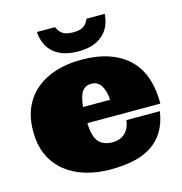

<svg xmlns="http://www.w3.org/2000/svg" viewBox="-113 -859 932 982"><g transform="rotate(-15 353.0 -367.5)"><path d="M298.8 -238.8Q300.8 -166 326.4 -138.4Q352.1 -110.8 399.9 -110.8Q416 -110.8 431.4 -115.5Q446.8 -120.1 460 -130.6Q473.1 -141.1 482.7 -158.4Q492.2 -175.8 495.1 -202.1H672.9Q663.1 -139.2 637 -96.7Q610.8 -54.2 569.8 -28.1Q528.8 -2 474.4 9.5Q419.9 21 353 21Q284.2 21 223.6 3.4Q163.1 -14.2 117.4 -50Q71.8 -85.9 45.9 -140.4Q20 -194.8 20 -270Q20 -341.8 44.4 -396Q68.8 -450.2 113 -486.6Q157.2 -522.9 217.5 -541.5Q277.8 -560.1 350.1 -560.1Q439 -560.1 502.9 -536.6Q566.9 -513.2 607.4 -471.2Q647.9 -429.2 667 -370.1Q686 -311 685.1 -238.8ZM371.1 -428.2Q336.9 -428.2 320.6 -404.1Q304.2 -379.9 298.8 -324.2H441.9Q439 -372.1 421.4 -400.1Q403.8 -428.2 371.1 -428.2ZM266.1 -755.9Q270 -746.1 276.1 -737.1Q282.2 -728 291.3 -720.9Q300.3 -713.9 314.7 -710Q329.1 -706.1 350.1 -706.1Q371.1 -706.1 385 -710Q398.9 -713.9 408 -720.9Q417 -728 422.6 -737.1Q428.2 -746.1 433.1 -755.9H529.3Q523.9 -683.1 477.5 -644Q431.2 -605 350.1 -605Q269 -605 222.2 -643.6Q175.3 -682.1 169.9 -755.9Z"/></g></svg>

Font: Ultra
Style: Regular
Weight: 400
Designer: Astigmatic (AOETI)
Foundry: Astigmatic (AOETI)
Version: Version 1.000